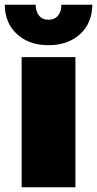

<svg xmlns="http://www.w3.org/2000/svg" viewBox="-41 -787 408 807"><path d="M50 -547H276V0H50ZM-21 -767H109Q109 -739 123 -721.5Q137 -704 163 -704Q189 -704 203 -721.5Q217 -739 217 -767H347Q346 -689 295 -643Q244 -597 163 -597Q82 -597 31 -643Q-20 -689 -21 -767Z"/></svg>

Font: CMG Sans Black
Style: Regular
Weight: 900
Designer: Julieta Ulanovsky
Foundry: Julieta Ulanovsky
Version: Version 7.200